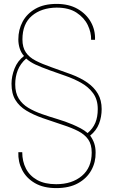

<svg xmlns="http://www.w3.org/2000/svg" viewBox="-20 -732 581 984"><path d="M268 232Q203 232 159 206.5Q115 181 93.5 139Q72 97 74 48H94Q94 95 113 132Q132 169 170.5 190.5Q209 212 268 212Q349 212 399.5 169.5Q450 127 450 50Q450 8 432 -17.5Q414 -43 381 -60Q348 -77 301.5 -92Q255 -107 198 -127Q150 -144 114.5 -165.5Q79 -187 59 -219.5Q39 -252 39 -303Q39 -341 54.5 -380.5Q70 -420 103 -445Q88 -462 81 -484Q74 -506 74 -530Q74 -580 96 -621Q118 -662 161.5 -687Q205 -712 270 -712Q333 -712 377.5 -686.5Q422 -661 445.5 -619.5Q469 -578 467 -528H447Q448 -565 430 -603Q412 -641 372.5 -667Q333 -693 270 -693Q192 -692 143.5 -651Q95 -610 95 -530Q95 -489 112.5 -463.5Q130 -438 163 -421Q196 -404 242 -388Q288 -372 345 -351Q393 -333 428 -308.5Q463 -284 482 -251Q501 -218 501 -173Q501 -133 487.5 -98Q474 -63 442 -37Q456 -18 463 3Q470 24 470 50Q471 99 448 140.5Q425 182 380 207Q335 232 268 232ZM429 -50Q456 -73 468.5 -102.5Q481 -132 481 -173Q481 -222 457 -254.5Q433 -287 395 -308Q357 -329 315 -343.5Q273 -358 237 -371Q190 -388 162 -401Q134 -414 114 -432Q84 -405 71 -372Q58 -339 58 -300Q58 -256 76 -227Q94 -198 125 -179.5Q156 -161 194.5 -147.5Q233 -134 273.5 -122Q314 -110 352 -94Q373 -85 393 -74.5Q413 -64 429 -50Z"/></svg>

Font: DM Sans 28pt Thin
Style: Regular
Weight: 250
Version: Version 4.004;gftools[0.9.30]